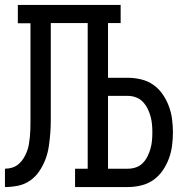

<svg xmlns="http://www.w3.org/2000/svg" viewBox="-20 -755 790 775"><path d="M0 0V-74Q15 -74 29.5 -78.5Q44 -83 55.5 -93Q67 -103 75 -116Q83 -129 88.5 -143Q94 -157 96.5 -172Q99 -187 100.5 -202Q102 -217 102.5 -232Q103 -247 103 -262V-661H52V-735H467V-662H416V-441H496Q523 -441 550 -434.5Q577 -428 599 -412.5Q621 -397 636.5 -374.5Q652 -352 661.5 -326.5Q671 -301 674.5 -274Q678 -247 678 -221Q678 -194 674.5 -167Q671 -140 661.5 -114.5Q652 -89 636.5 -66.5Q621 -44 599 -28.5Q577 -13 550 -6.5Q523 0 496 0H283V-74H334V-662H185V-325Q185 -298 185 -271Q185 -244 183 -217.5Q181 -191 177 -164Q173 -137 163.5 -112Q154 -87 139 -64.5Q124 -42 102 -26.5Q80 -11 53.5 -5.5Q27 0 0 0ZM496 -74Q513 -74 529 -79.5Q545 -85 556.5 -97Q568 -109 575.5 -124Q583 -139 587.5 -155Q592 -171 593.5 -187.5Q595 -204 595 -221Q595 -237 593.5 -253.5Q592 -270 587.5 -286Q583 -302 575.5 -317Q568 -332 556.5 -344Q545 -356 529 -362Q513 -368 496 -368H416V-74Z"/></svg>

Font: Iosevka Plex Etoile
Style: Regular
Weight: 400
Designer: Belleve Invis
Foundry: Belleve Invis
Version: Version 25.1.1; ttfautohint (v1.8.4)